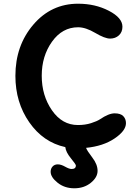

<svg xmlns="http://www.w3.org/2000/svg" viewBox="-20 -785 744 1035"><path d="M659 -121Q659 -80 597.5 -38.5Q536 3 444 12Q449 27 477.5 64Q506 101 506 136Q506 171 469.5 200.5Q433 230 380.5 230Q328 230 290.5 200Q253 170 253 141Q253 124 263.5 112.5Q274 101 291.5 101Q309 101 331 113.5Q353 126 366 126Q389 126 389 107Q389 101 362 68Q335 35 332 8Q213 -18 138 -125.5Q63 -233 63 -376Q63 -539 159.5 -652Q256 -765 401 -765Q493 -765 566.5 -727Q640 -689 640 -641Q640 -612 621 -594.5Q602 -577 573.5 -577Q545 -577 493.5 -607.5Q442 -638 401 -638Q316 -638 260.5 -560.5Q205 -483 205 -376.5Q205 -270 260 -190.5Q315 -111 400 -111Q439 -111 470.5 -121Q502 -131 519 -142Q566 -174 598 -174Q630 -174 644.5 -159Q659 -144 659 -121Z"/></svg>

Font: Delius Unicase
Style: Bold
Weight: 700
Designer: Natalia Raices
Foundry: Natalia Raices
Version: Version 1.001